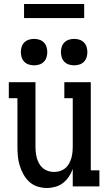

<svg xmlns="http://www.w3.org/2000/svg" viewBox="-20 -930 540 958"><path d="M214 8Q190 8 166.5 0.5Q143 -7 125.5 -23.5Q108 -40 96.5 -61Q85 -82 78 -105Q71 -128 69 -152Q67 -176 67 -200V-440H24V-520H157V-200Q157 -185 158.5 -170Q160 -155 164 -141Q168 -127 175.5 -113.5Q183 -100 194.5 -90.5Q206 -81 220.5 -76.5Q235 -72 250 -72Q265 -72 279.5 -76.5Q294 -81 305.5 -90.5Q317 -100 324.5 -113.5Q332 -127 336 -141Q340 -155 341.5 -170Q343 -185 343 -200V-440H301V-520H433V-80H476V0H343V-87Q336 -67 324 -49Q312 -31 295 -17.5Q278 -4 256.5 2Q235 8 214 8ZM350 -604Q337 -604 324 -608Q311 -612 301.5 -621.5Q292 -631 288 -644Q284 -657 284 -670Q284 -683 288 -696Q292 -709 301.5 -718.5Q311 -728 324 -732Q337 -736 350 -736Q363 -736 376 -732Q389 -728 398.5 -718.5Q408 -709 412 -696Q416 -683 416 -670Q416 -657 412 -644Q408 -631 398.5 -621.5Q389 -612 376 -608Q363 -604 350 -604ZM150 -604Q137 -604 124 -608Q111 -612 101.5 -621.5Q92 -631 88 -644Q84 -657 84 -670Q84 -683 88 -696Q92 -709 101.5 -718.5Q111 -728 124 -732Q137 -736 150 -736Q163 -736 176 -732Q189 -728 198.5 -718.5Q208 -709 212 -696Q216 -683 216 -670Q216 -657 212 -644Q208 -631 198.5 -621.5Q189 -612 176 -608Q163 -604 150 -604ZM400 -840H100V-910H400Z"/></svg>

Font: Iosevka Curly Slab Medium
Style: Regular
Weight: 500
Monospace: yes
Designer: Belleve Invis
Foundry: Belleve Invis
Version: Version 22.1.2; ttfautohint (v1.8.4)